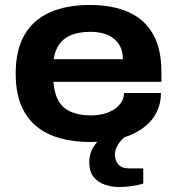

<svg xmlns="http://www.w3.org/2000/svg" viewBox="-20 -559 711 772"><path d="M345 12Q249 12 181.5 -17.5Q114 -47 78.5 -108Q43 -169 43 -263Q43 -357 78 -418Q113 -479 180 -509Q247 -539 340 -539Q434 -539 498.5 -509.5Q563 -480 596 -420.5Q629 -361 629 -271V-230H195Q198 -184 215 -154Q232 -124 265 -109.5Q298 -95 347 -95Q370 -95 393.5 -100.5Q417 -106 435.5 -117Q454 -128 466 -145Q478 -162 479 -185H627Q627 -139 607 -102.5Q587 -66 550 -40.5Q513 -15 461 -1.5Q409 12 345 12ZM196 -321H474Q474 -350 464 -370.5Q454 -391 436.5 -404.5Q419 -418 395.5 -424.5Q372 -431 343 -431Q300 -431 268.5 -419Q237 -407 219 -382Q201 -357 196 -321ZM458 193Q429 193 401.5 183.5Q374 174 356.5 152.5Q339 131 339 94Q339 58 355.5 32.5Q372 7 393 -12H482V-8Q467 3 454.5 22.5Q442 42 442 64Q442 85 455.5 101.5Q469 118 498 118H556V179Q535 186 507.5 189.5Q480 193 458 193Z"/></svg>

Font: Archivo SemiExpanded
Style: Bold
Weight: 700
Width: 6
Designer: Hector Gatti
Foundry: Omnibus-Type
Version: Version 2.001